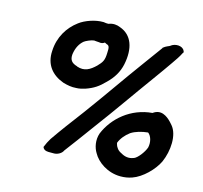

<svg xmlns="http://www.w3.org/2000/svg" viewBox="-106 -859 1027 969"><g transform="rotate(15 408.0 -374.0)"><path d="M107 -530C102 -457 142 -411 203 -389C227 -382 248 -378 272 -380C287 -380 303 -384 319 -389C359 -403 383 -419 414 -451C446 -482 467 -516 476 -558C494 -645 472 -711 406 -734C390 -741 368 -744 346 -735H337C331 -735 330 -736 321 -737H319C278 -738 226 -720 196 -697C146 -660 110 -602 107 -530ZM210 -540C215 -575 229 -599 248 -615C257 -622 284 -634 298 -635C303 -635 311 -633 322 -633C326 -633 326 -633 328 -632H332C340 -632 346 -634 353 -639L365 -633H366C377 -629 380 -621 378 -591C377 -552 369 -541 346 -517C317 -489 289 -472 249 -486H248V-487C220 -495 207 -509 210 -540ZM190 -50 193 -44C202 -31 219 -32 230 -32H251C270 -33 289 -44 296 -60C330 -105 365 -152 410 -214C493 -325 558 -420 636 -527C664 -566 688 -599 707 -627C723 -650 735 -667 746 -689L750 -695L747 -702C737 -725 697 -727 675 -708C671 -705 655 -701 641 -689L640 -686C621 -660 598 -628 570 -590C489 -480 423 -382 340 -270C288 -201 252 -153 214 -98C204 -82 198 -69 190 -50ZM446 -189C433 -152 442 -113 457 -89C479 -48 535 -7 603 -7C624 -7 643 -10 663 -17C713 -34 767 -88 789 -135C816 -196 822 -281 785 -324L777 -333C762 -350 728 -383 691 -366H690C682 -362 679 -359 677 -358C567 -349 482 -276 446 -189ZM543 -166C552 -190 571 -213 594 -230C617 -245 650 -254 681 -257C698 -245 708 -214 701 -184C692 -158 664 -121 645 -114H644C620 -104 597 -109 578 -121H577C559 -131 557 -135 548 -150C547 -154 543 -163 543 -166Z"/></g></svg>

Font: Hussar Pisanka
Style: BdKur
Weight: 700
Designer: Robert Jablonski
Foundry: Cannot Into Space Fonts
Version: Version 1.070